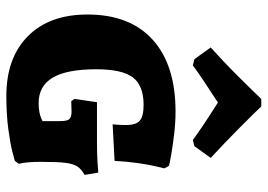

<svg xmlns="http://www.w3.org/2000/svg" viewBox="-136 -678 822 589"><g transform="rotate(90 274.5 -383.0)"><path d="M24 -241Q24 -371 101.5 -441Q179 -511 322 -511Q356 -511 393 -506.5Q430 -502 455.5 -497.5Q481 -493 488 -491L496 -477Q495 -472 490 -451.5Q485 -431 480 -397Q475 -363 473 -324L361 -318Q361 -321 362 -332Q363 -343 363 -360Q363 -390 349.5 -401.5Q336 -413 301 -413Q242 -413 217 -380Q192 -347 192 -268Q192 -178 217.5 -134.5Q243 -91 296 -91Q312 -91 324 -93.5Q336 -96 342.5 -99Q349 -102 351 -103V-158Q351 -178 345 -185Q339 -192 322 -192L290 -191L283 -201L293 -270H415Q449 -270 475 -271.5Q501 -273 509 -274L516 -232Q498 -222 490 -209.5Q482 -197 479 -173Q476 -149 476 -97Q476 -54 482 -30L473 -18Q467 -16 443.5 -10Q420 -4 375.5 2Q331 8 274 8Q157 8 90.5 -58Q24 -124 24 -241ZM161 -569 125 -619Q172 -661 220.5 -710Q269 -759 283 -774H306Q320 -759 369 -710Q418 -661 464 -619L428 -569L409 -564Q373 -591 294 -641Q209 -586 180 -564Z"/></g></svg>

Font: Alegreya SC ExtraBold
Style: Regular
Weight: 800
Designer: Juan Pablo del Peral
Foundry: Huerta Tipografica
Version: Version 2.007; ttfautohint (v1.6)